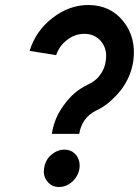

<svg xmlns="http://www.w3.org/2000/svg" viewBox="-20 -732 554 766"><path d="M297 -60Q301 -91 284 -113Q266 -135 237 -135Q208 -135 183 -113Q160 -92 156 -60Q151 -30 169 -8Q186 14 216 14Q245 14 269 -8Q292 -29 297 -60ZM332 -712Q256 -712 189 -660Q123 -609 98 -529L204 -512Q217 -550 248 -573Q279 -597 316 -597Q359 -597 384 -566Q409 -535 402 -490Q398 -457 379 -433Q370 -420 357.5 -410.5Q345 -401 330 -394Q302 -381 278.5 -361Q255 -341 235 -313Q196 -261 187 -198H296Q301 -228 317 -252Q334 -276 362 -290Q392 -304 416.5 -325Q441 -346 462 -372Q503 -426 512 -490Q524 -582 472 -647Q420 -712 332 -712Z"/></svg>

Font: Unageo
Style: SemiBold-Italic
Weight: 600
Designer: Richard Sepsi
Foundry: Richard Sepsi
Version: Version 2.000